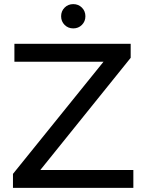

<svg xmlns="http://www.w3.org/2000/svg" viewBox="-20 -913 697 933"><path d="M43 0V-68L483 -613H50V-700H615V-632L176 -87H628V0ZM336 -775Q311 -775 294 -792Q277 -809 277 -834Q277 -859 294 -876Q311 -893 336 -893Q361 -893 378 -876Q395 -859 395 -834Q395 -809 378 -792Q361 -775 336 -775Z"/></svg>

Font: Montserrat Medium
Style: Regular
Weight: 500
Designer: Julieta Ulanovsky
Foundry: Julieta Ulanovsky
Version: Version 9.000; ttfautohint (v1.8.4.7-5d5b)